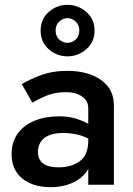

<svg xmlns="http://www.w3.org/2000/svg" viewBox="-20 -764 549 794"><path d="M148 -638Q148 -685 181.5 -714.5Q215 -744 259 -744Q303 -744 337 -714.5Q371 -685 371 -638Q371 -590 337 -560.5Q303 -531 259 -531Q215 -531 181.5 -560.5Q148 -590 148 -638ZM210 -638Q210 -614 225 -600.5Q240 -587 259 -587Q278 -587 293 -600.5Q308 -614 308 -638Q308 -661 293 -675Q278 -689 259 -689Q240 -689 225 -675Q210 -661 210 -638ZM114 -339 70 -416Q101 -435 149 -453Q197 -471 259 -471Q344 -471 397.5 -433.5Q451 -396 451 -328V0H345V-66Q325 -29 283 -9.5Q241 10 189 10Q116 10 72 -26Q28 -62 28 -126Q28 -177 53.5 -212Q79 -247 123.5 -265Q168 -283 225 -283Q263 -283 293.5 -273.5Q324 -264 345 -252V-316Q345 -348 318.5 -365.5Q292 -383 254 -383Q205 -383 167.5 -366.5Q130 -350 114 -339ZM137 -136Q137 -72 222 -72Q274 -72 309.5 -97Q345 -122 345 -183V-191Q300 -214 241 -214Q189 -214 163 -193Q137 -172 137 -136Z"/></svg>

Font: Jost* Medium
Style: Regular
Weight: 500
Version: Version 3.7